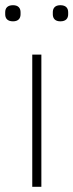

<svg xmlns="http://www.w3.org/2000/svg" viewBox="-24 -718 282 738"><path d="M26 -636C47 -636 55 -648 55 -663V-671C55 -686 47 -698 26 -698C4 -698 -4 -686 -4 -671V-663C-4 -648 4 -636 26 -636ZM208 -636C230 -636 238 -648 238 -663V-671C238 -686 230 -698 208 -698C187 -698 179 -686 179 -671V-663C179 -648 187 -636 208 -636ZM135 0V-508H100V0Z"/></svg>

Font: IBM Plex Devanagari ExtraLight
Style: Regular
Weight: 200
Designer: Mike Abbink, Paul van der Laan, Pieter van Rosmalen, Erin McLaughlin
Foundry: Bold Monday
Version: Version 1.0